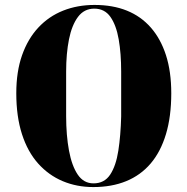

<svg xmlns="http://www.w3.org/2000/svg" viewBox="-20 -743 758 778"><path d="M358 15Q291 15 234 -9Q177 -33 134.5 -80.5Q92 -128 69 -199.5Q46 -271 46 -365Q46 -453 69.5 -519.5Q93 -586 135.5 -631.5Q178 -677 236 -700Q294 -723 363 -723Q437 -723 494 -700Q551 -677 591 -631.5Q631 -586 652.5 -519.5Q674 -453 674 -365Q674 -271 652.5 -199.5Q631 -128 590.5 -80.5Q550 -33 491.5 -9Q433 15 358 15ZM359 0Q403 0 426.5 -35.5Q450 -71 459.5 -132.5Q469 -194 471 -271V-453Q471 -526 461 -583.5Q451 -641 427.5 -674.5Q404 -708 362 -708Q321 -708 296 -674.5Q271 -641 259.5 -583.5Q248 -526 248 -453V-273Q248 -195 259.5 -133Q271 -71 295 -35.5Q319 0 359 0Z"/></svg>

Font: Kalnia SemiBold
Style: Regular
Weight: 600
Designer: Frida Medrano
Foundry: Frida Medrano
Version: Version 1.105